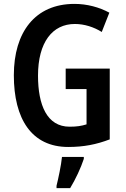

<svg xmlns="http://www.w3.org/2000/svg" viewBox="-20 -744 647 985"><path d="M317 -392V-287H424V-106C398 -98 375 -94 337 -94C221 -94 175 -205 175 -356C175 -527 249 -621 364 -621C413 -621 462 -605 502 -580L541 -679C489 -707 427 -724 362 -724C160 -724 51 -579 51 -358C51 -134 142 10 330 10C410 10 475 -3 543 -29V-392ZM410 71V61H298C294 103 279 173 270 209V221H340C368 175 395 117 410 71Z"/></svg>

Font: Noto Sans Gurmukhi UI Condensed SemiBold
Style: Regular
Weight: 600
Width: 3
Designer: Jelle Bosma - Monotype Design Team
Foundry: Monotype Imaging Inc.
Version: Version 2.004